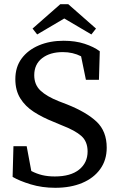

<svg xmlns="http://www.w3.org/2000/svg" viewBox="-20 -879 573 914"><path d="M243 15Q180 15 126 -1.5Q72 -18 40 -37L44 -183H107L129 -65Q154 -52 180.5 -45.5Q207 -39 241 -39Q316 -39 356.5 -71.5Q397 -104 397 -158Q397 -205 367.5 -231.5Q338 -258 273 -283L235 -299Q182 -320 141 -346.5Q100 -373 76.5 -411Q53 -449 53 -502Q53 -560 83 -600.5Q113 -641 165 -663Q217 -685 283 -685Q339 -685 383 -670.5Q427 -656 455 -635L451 -499H389L366 -611Q327 -631 279 -631Q218 -631 180.5 -602Q143 -573 143 -521Q143 -476 172.5 -448Q202 -420 260 -397L299 -382Q392 -345 440 -299.5Q488 -254 488 -176Q488 -117 457 -74Q426 -31 371 -8Q316 15 243 15ZM305 -859 437 -743 415 -715 286 -791 157 -715 135 -743 267 -859Z"/></svg>

Font: Source Serif 4 SmText
Style: Regular
Weight: 400
Designer: Frank Grießhammer
Foundry: Adobe
Version: Version 4.005;hotconv 1.1.0;makeotfexe 2.6.0